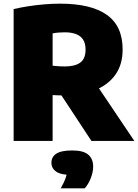

<svg xmlns="http://www.w3.org/2000/svg" viewBox="-20 -770 754 1049"><path d="M54.5 0V-720.5Q91.5 -729 134.2 -735.8Q177 -742.5 221.5 -746.2Q266 -750 308.5 -750Q477 -750 563.5 -689Q650 -628 650 -499.5Q650 -417 610 -361.2Q570 -305.5 498 -277Q426 -248.5 329.5 -248.5Q313.5 -248.5 298.5 -249.2Q283.5 -250 267.5 -250.5V0ZM479.5 0 257 -338H486.5L714 0ZM334.5 -407Q389.5 -407 418.5 -428Q447.5 -449 447.5 -499.5Q447.5 -532 434.5 -552.8Q421.5 -573.5 396 -583.5Q370.5 -593.5 333.5 -593.5Q315.5 -593.5 298.8 -592Q282 -590.5 267.5 -587.5V-411Q278.5 -410 289.5 -409Q300.5 -408 311.8 -407.5Q323 -407 334.5 -407ZM312 259Q332 223 339.8 198.8Q347.5 174.5 347.5 147L389 186H375Q313 186 287 167.8Q261 149.5 261 119Q261 87 288 69.5Q315 52 375 52Q435.5 52 462.2 75Q489 98 489 140Q489 170 476 203.2Q463 236.5 443 259Z"/></svg>

Font: Encode Sans Condensed Thin Black
Style: Regular
Weight: 900
Version: Version 3.002